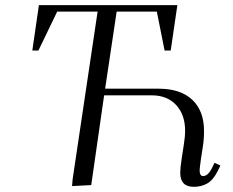

<svg xmlns="http://www.w3.org/2000/svg" viewBox="-20 -722 909 749"><path d="M106 -524.9 131.8 -702.1H671.9L646 -524.9H622.1L591.8 -676.8H435.1L390.1 -376H599.1Q684.1 -376 730 -332.8Q775.9 -289.6 775.9 -210.9Q775.9 -177.7 771 -147.9L764.2 -104Q758.8 -65.4 758.8 -58.1Q758.8 -35.2 772 -35.2Q791 -35.2 806.2 -64.9L816.9 -86.9L839.8 -76.2L829.1 -54.2Q811 -19 788.1 -6.1Q765.1 6.8 735.8 6.8Q683.1 6.8 683.1 -47.9Q683.1 -66.9 689 -105L696.8 -155.8Q702.1 -188.5 702.1 -211.9Q702.1 -274.4 667.2 -312.3Q632.3 -350.1 571.8 -350.1H386.2L335.9 0L261.2 3.9L263.2 -22L360.8 -676.8H203.1L129.9 -524.9Z"/></svg>

Font: Dihjauti S
Style: Italic
Weight: 400
Italic angle: -9°
Designer: T. Christopher White
Version: Version 3.0.0